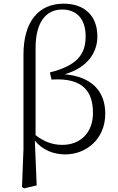

<svg xmlns="http://www.w3.org/2000/svg" viewBox="-20 -822 646 1047"><path d="M100 198 112 205 180 189 170 -55C212 -4 271 20 336 20C447 20 554 -61 554 -202C554 -324 481 -404 332 -417C457 -452 511 -536 511 -623C511 -737 440 -802 327 -802C191 -802 108 -705 108 -524V-9ZM174 -85V-560C174 -699 229 -770 319 -770C396 -770 447 -721 447 -624C447 -523 398 -464 252 -427L261 -388C436 -400 487 -319 487 -206C487 -99 419 -32 320 -32C265 -32 219 -50 174 -85Z"/></svg>

Font: Noto Serif HK Light
Style: Regular
Weight: 300
Designer: Ryoko NISHIZUKA 西塚涼子 (kana & ideographs); Frank Grießhammer (Latin, Greek & Cyrillic); Wenlong ZHANG 张文龙 (bopomofo); San
Foundry: Adobe
Version: Version 2.001;hotconv 1.1.0;makeotfexe 2.6.0